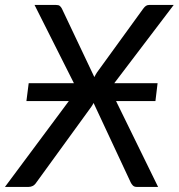

<svg xmlns="http://www.w3.org/2000/svg" viewBox="-34 -736 704 756"><path d="M237 -338H70L79 -408.5H257L102 -716.5H186.5Q196.5 -716.5 201 -713Q205.5 -709.5 209.5 -702.5L337.5 -432.5Q340 -437 342.2 -441.5Q344.5 -446 348 -451L530 -702Q535.5 -709.5 540.8 -713Q546 -716.5 553.5 -716.5H650L416 -408.5H586.5L578 -338H423L588.5 0H504.5Q494.5 0 489 -5.8Q483.5 -11.5 480.5 -18L334.5 -330.5Q332.5 -326.5 330.2 -322.8Q328 -319 325.5 -315.5L109.5 -18Q103 -8 95.2 -4Q87.5 0 78.5 0H-14.5Z"/></svg>

Font: Lato
Style: Italic
Weight: 400
Italic angle: -7°
Designer: Lukasz Dziedzic
Foundry: tyPoland Lukasz Dziedzic
Version: Version 2.007; 2014-02-27